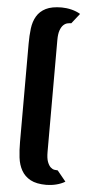

<svg xmlns="http://www.w3.org/2000/svg" viewBox="-65 -839 580 1089"><g transform="rotate(5 225.0 -295.0)"><path d="M72 -579Q72 -625.5 77 -665.8Q82 -706 99.8 -736Q117.5 -766 151.2 -783Q185 -800 242 -800Q254.5 -800 268.8 -798.2Q283 -796.5 297.2 -793Q311.5 -789.5 324.5 -784.2Q337.5 -779 348 -772.5L303 -715.5Q294 -715.5 281.8 -713Q269.5 -710.5 258.5 -700.2Q247.5 -690 240 -669.5Q232.5 -649 232.5 -613.5V23Q232.5 59.5 240.2 79.8Q248 100 258.5 109.5Q269 119 280.2 120.8Q291.5 122.5 299 122.5L348 182.5Q337.5 189 324.5 194.2Q311.5 199.5 297.2 203Q283 206.5 268.8 208.2Q254.5 210 242 210Q185 210 151.2 191.8Q117.5 173.5 99.8 142Q82 110.5 77 69Q72 27.5 72 -19Z"/></g></svg>

Font: B612
Style: Bold
Weight: 700
Designer: Nicolas Chauveau, Thomas Paillot, Jonathan Favre-Lamarine, Jean-Luc Vinot
Foundry: AIRBUS
Version: Version 1.008